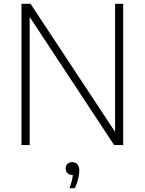

<svg xmlns="http://www.w3.org/2000/svg" viewBox="-20 -760 758 1006"><path d="M583 -740H625.5V0H578L135.5 -671V0H92.5V-740H140L583 -69ZM395.5 135.5Q395.5 154.5 389.2 179Q383 203.5 372 226H344Q359 187.5 361.5 157H359.5Q343.5 157 333.8 147.5Q324 138 324 123Q324 108 333.2 98.8Q342.5 89.5 358 89.5Q375.5 89.5 385.5 101.2Q395.5 113 395.5 135.5Z"/></svg>

Font: Encode Sans ExtraLight
Style: Regular
Weight: 275
Designer: Multiple Designers
Foundry: Impallari Type
Version: Version 2.000